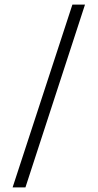

<svg xmlns="http://www.w3.org/2000/svg" viewBox="-20 -729 426 838"><path d="M351 -709H296L35 89H91Z"/></svg>

Font: mjx-stx-n
Style: Regular
Weight: 500
Version: 1.0.0